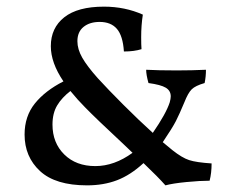

<svg xmlns="http://www.w3.org/2000/svg" viewBox="-20 -551 712 578"><path d="M617 -59Q617 -30 611 -7Q583 -7 541.5 -3Q500 1 478 7Q457 -17 412 -60Q373 -24 332.5 -8.5Q292 7 242 7Q147 7 100.5 -36Q54 -79 54 -146Q54 -201 85 -239.5Q116 -278 171 -306Q133 -362 133 -412Q133 -467 173.5 -499Q214 -531 293 -531Q356 -531 410 -507Q405 -475 405 -439Q405 -415 406 -403Q384 -396 353 -396Q350 -443 332 -464Q314 -485 280 -485Q250 -485 231.5 -470Q213 -455 213 -427Q213 -403 227.5 -377.5Q242 -352 274 -316Q305 -282 351.5 -235.5Q398 -189 440 -151Q480 -209 491 -243Q494 -254 494 -261Q494 -278 479 -287Q464 -296 427 -301Q420 -326 420 -341Q455 -339 512 -339Q559 -339 600 -341Q600 -320 596 -301Q568 -293 557 -282Q546 -271 535 -243Q520 -207 509.5 -186.5Q499 -166 470 -123L499 -99Q528 -76 549.5 -69Q571 -62 617 -59ZM379 -91 355 -114Q267 -196 236 -228Q214 -250 192 -277Q166 -257 152 -233.5Q138 -210 138 -176Q138 -121 173.5 -86Q209 -51 267 -51Q324 -51 379 -91Z"/></svg>

Font: Vollkorn SC
Style: Regular
Weight: 400
Designer: Friedrich Althausen
Foundry: Friedrich Althausen
Version: Version 4.015